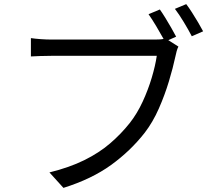

<svg xmlns="http://www.w3.org/2000/svg" viewBox="-20 -877 1040 932"><path d="M756 -831Q768 -814 782.5 -790.5Q797 -767 811 -742.5Q825 -718 835 -699L797 -682L846 -651Q841 -641 837.5 -628.5Q834 -616 831 -601Q820 -549 800 -482.5Q780 -416 751 -350Q722 -284 682 -232Q613 -144 519 -76Q425 -8 288 35L220 -40Q317 -64 389 -99.5Q461 -135 514.5 -181Q568 -227 610 -280Q646 -326 672.5 -383.5Q699 -441 716.5 -499.5Q734 -558 741 -606H229Q200 -606 174.5 -605Q149 -604 130 -603V-692Q150 -689 177.5 -687Q205 -685 230 -685H731Q741 -685 752 -685.5Q763 -686 774 -688Q758 -717 738 -750.5Q718 -784 701 -808ZM884 -857Q897 -840 912 -816.5Q927 -793 941.5 -768.5Q956 -744 966 -725L911 -701Q895 -732 872 -770Q849 -808 829 -834Z"/></svg>

Font: Chiron Sans HK TT
Style: Regular
Weight: 400
Designer: Ryoko NISHIZUKA 西塚涼子 (kana, bopomofo & ideographs); Paul D. Hunt (Latin, Greek & Cyrillic); Sandoll Communications 산돌커뮤니
Foundry: Adobe
Version: Version 2.022;hotconv 1.0.109;makeotfexe 2.5.65596